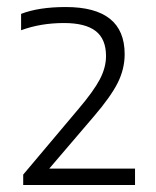

<svg xmlns="http://www.w3.org/2000/svg" viewBox="-20 -458 443 546"><path d="M364 21.5V68H46V38.5L203.5 -148.5Q246 -198.5 263.8 -232.2Q281.5 -266 281.5 -298.5Q281.5 -347 252 -369.8Q222.5 -392.5 162 -392.5Q95.5 -392.5 40 -372V-418.5Q90 -438 167 -438Q334.5 -438 334.5 -304Q334.5 -262 314.8 -222.5Q295 -183 246.5 -126.5L120 21.5Z"/></svg>

Font: Encode Sans Semi Expanded Light
Style: Regular
Weight: 300
Width: 6
Designer: Multiple Designers
Foundry: Impallari Type
Version: Version 2.000